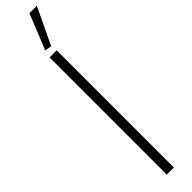

<svg xmlns="http://www.w3.org/2000/svg" viewBox="-361 -983 936 936"><g transform="rotate(-45 107.0 -515.0)"><path d="M89 -847 163 -1030H214L124 -841ZM80 -808H129V0H80Z"/></g></svg>

Font: Encode Sans Narrow
Style: ExtraLight
Weight: 200
Designer: Pablo Impallari, Andres Torresi
Foundry: Pablo Impallari, Andres Torresi
Version: Version 1.000; ttfautohint (v1.00) -l 8 -r 50 -G 200 -x 14 -